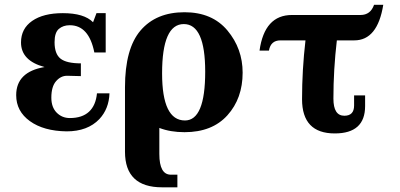

<svg xmlns="http://www.w3.org/2000/svg" viewBox="-20 -552 1702 816"><path d="M263.2 6.3Q165.5 4.9 107.2 -37.1Q48.8 -79.1 48.8 -147.5Q48.8 -246.6 169.4 -267.1Q69.3 -293.9 69.3 -371.6Q69.3 -430.2 116.7 -463.1Q164.1 -496.1 247.1 -496.1Q337.4 -496.1 375.5 -457.5L390.1 -496.1H429.2V-329.1H380.9Q357.9 -444.8 276.4 -444.8Q248.5 -444.8 230.2 -429.2Q211.9 -413.6 211.9 -372.6Q211.9 -322.8 237.3 -302.7Q262.7 -282.7 323.7 -282.7V-228.5Q289.1 -230 265.1 -230Q238.3 -230 218.3 -207Q198.2 -184.1 198.2 -136.7Q198.2 -96.2 220.9 -73.2Q243.7 -50.3 276.9 -50.3Q329.1 -50.3 358.2 -77.1Q387.2 -104 392.1 -155.3H445.3Q442.9 -89.4 402.3 -45.9Q352.5 6.3 263.2 6.3Z M766.1 -40Q852.1 -40 852.1 -247.6Q852.1 -449.7 761.2 -449.7Q668.9 -449.7 668.9 -240.2Q668.9 -40 766.1 -40ZM511.2 -181.2Q511.2 -345.2 577.4 -422.6Q643.6 -500 764.2 -500Q881.8 -500 946.5 -422.6Q1011.2 -345.2 1011.2 -243.2Q1011.2 -133.8 946.5 -62Q881.8 9.8 764.2 9.8Q704.1 9.8 657.2 -8.3V102.5Q657.2 190.4 706.1 190.4H733.9V244.1H668.9Q511.2 244.1 511.2 92.8Z M1402.8 15.1Q1263.7 15.1 1263.7 -130.4Q1263.7 -255.4 1278.3 -380.4H1171.9Q1130.4 -380.4 1123 -336.9H1083Q1104 -488.3 1220.7 -488.3H1512.2Q1554.7 -488.3 1569.8 -531.7H1608.9Q1584.5 -380.4 1485.8 -380.4H1411.6Q1397 -256.8 1397 -132.8Q1397 -60.1 1443.4 -60.1Q1484.9 -60.1 1484.9 -103.5V-146.5H1531.7V-101.1Q1531.7 15.1 1402.8 15.1Z"/></svg>

Font: Munson
Style: Bold
Weight: 700
Designer: Paul James MIller
Foundry: High-Logic / Made with FontCreator
Version: Version 2.10;May 5, 2019;FontCreator 11.5.0.2430 64-bit